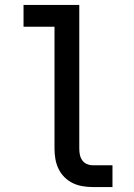

<svg xmlns="http://www.w3.org/2000/svg" viewBox="-20 -755 540 775"><path d="M354 0Q334 0 313 -3.5Q292 -7 273.5 -16Q255 -25 240 -40Q225 -55 216 -74Q207 -93 203.5 -113.5Q200 -134 200 -155V-647H75V-735H300V-155Q300 -142 302.5 -130Q305 -118 312 -108Q319 -98 330.5 -93Q342 -88 354 -88H434V0Z"/></svg>

Font: Iosevka Curly Semibold
Style: Regular
Weight: 600
Monospace: yes
Designer: Belleve Invis
Foundry: Belleve Invis
Version: Version 22.1.2; ttfautohint (v1.8.4)